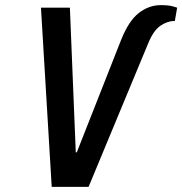

<svg xmlns="http://www.w3.org/2000/svg" viewBox="-20 -730 712 750"><path d="M182 0 140 -700H253L276 -135H280L453 -574Q483 -649 522.5 -679.5Q562 -710 608 -710Q639 -710 655.5 -705Q672 -700 672 -700L663 -648Q633 -648 606 -629Q579 -610 559 -561L326 0Z"/></svg>

Font: Cuprum SemiBold
Style: Italic
Weight: 600
Italic angle: -10°
Version: Version 3.000